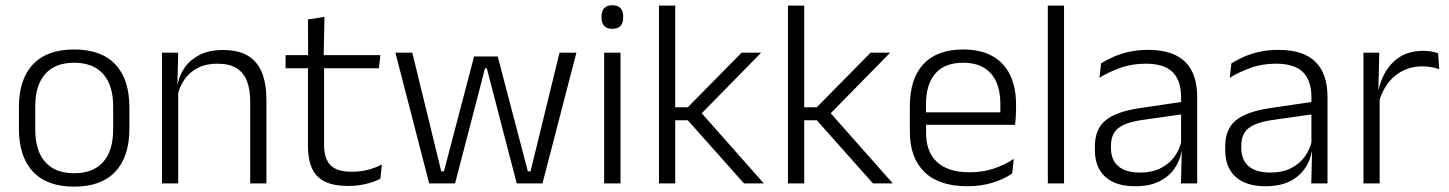

<svg xmlns="http://www.w3.org/2000/svg" viewBox="-20 -684 5402 716"><path d="M256.5 12Q155.5 12 103 -43.8Q50.5 -99.5 50.5 -204.5V-284Q50.5 -388.5 103 -444Q155.5 -499.5 256.5 -499.5Q357.5 -499.5 410 -444Q462.5 -388.5 462.5 -284V-204.5Q462.5 -99.5 410 -43.8Q357.5 12 256.5 12ZM256.5 -38Q327.5 -38 364.8 -80Q402 -122 402 -201V-287.5Q402 -366 364.8 -408Q327.5 -450 256.5 -450Q185.5 -450 148.5 -408Q111.5 -366 111.5 -287.5V-201Q111.5 -122 148.5 -80Q185.5 -38 256.5 -38Z M913 0V-306Q913 -349.5 901.2 -381Q889.5 -412.5 862.5 -429.5Q835.5 -446.5 790 -446.5Q748 -446.5 717 -430.5Q686 -414.5 667 -386.5Q648 -358.5 641 -322.5L628.5 -367.5H642Q648.5 -403.5 669.2 -432.8Q690 -462 725.2 -479.8Q760.5 -497.5 811 -497.5Q870 -497.5 905.5 -475.5Q941 -453.5 957.2 -412.2Q973.5 -371 973.5 -312V0ZM584 0V-487.5H644.5L641.5 -367L644.5 -364V0Z M1279 9.5Q1225.5 9.5 1192.2 -6.5Q1159 -22.5 1143.8 -55.5Q1128.5 -88.5 1128.5 -137.5V-455.5H1188.5V-144.5Q1188.5 -93 1212.2 -68.2Q1236 -43.5 1292.5 -43.5Q1322.5 -43.5 1350.8 -50.5Q1379 -57.5 1404 -70.5L1398.5 -17.5Q1375 -5 1343.5 2.2Q1312 9.5 1279 9.5ZM1045 -429.5V-478.5H1398.5L1393 -429.5ZM1129 -471.5 1128.5 -611.5 1190 -621 1187 -471.5Z M1580.5 0 1454.5 -487.5H1517.5L1625.5 -45H1635.5L1748 -473.5H1836L1948.5 -45H1958.5L2066.5 -487.5H2129.5L2003 0H1907L1814 -357.5L1795.5 -429H1788.5L1770 -357L1677 0Z M2233 0V-487.5H2294V0ZM2263.5 -576.5Q2243.5 -576.5 2233.2 -587.5Q2223 -598.5 2223 -619V-622.5Q2223 -642.5 2233.2 -653.5Q2243.5 -664.5 2263.5 -664.5Q2284 -664.5 2294 -653.5Q2304 -642.5 2304 -622.5V-619Q2304 -598.5 2294 -587.5Q2284 -576.5 2263.5 -576.5Z M2754.5 0 2545 -235.5H2490V-284H2545L2745.5 -487.5H2818.5L2589 -253.5V-270.5L2828.5 0ZM2437.5 0V-663H2498V0Z M3235.5 0 3026 -235.5H2971V-284H3026L3226.5 -487.5H3299.5L3070 -253.5V-270.5L3309.5 0ZM2918.5 0V-663H2979V0Z M3587.5 10.5Q3482 10.5 3427.5 -42.5Q3373 -95.5 3373 -193.5V-288.5Q3373 -390.5 3423.8 -445Q3474.5 -499.5 3571.5 -499.5Q3636.5 -499.5 3680.5 -475Q3724.5 -450.5 3746.8 -404.5Q3769 -358.5 3769 -294V-276.5Q3769 -262 3768 -247.5Q3767 -233 3765.5 -218.5H3709.5Q3710.5 -240.5 3710.5 -260.2Q3710.5 -280 3710.5 -296.5Q3710.5 -345.5 3694.8 -379.8Q3679 -414 3648.2 -432Q3617.5 -450 3571.5 -450Q3503 -450 3468 -409.8Q3433 -369.5 3433 -293.5V-246L3433.5 -238V-187.5Q3433.5 -154 3443.2 -127Q3453 -100 3473.2 -80.8Q3493.5 -61.5 3524.2 -51.5Q3555 -41.5 3596 -41.5Q3643.5 -41.5 3684.2 -54.8Q3725 -68 3760.5 -91.5L3754.5 -37Q3723.5 -15.5 3681 -2.5Q3638.5 10.5 3587.5 10.5ZM3404.5 -218.5V-265H3752V-218.5Z M3887.5 0V-663H3948V0Z M4384 0 4387 -121.5 4384.5 -131V-288.5V-321Q4384.5 -384 4352.8 -415.2Q4321 -446.5 4253 -446.5Q4200 -446.5 4156.5 -430.5Q4113 -414.5 4080 -394L4086 -447.5Q4104 -459 4129.5 -470.8Q4155 -482.5 4188.2 -490.2Q4221.5 -498 4261.5 -498Q4310.5 -498 4345.2 -486Q4380 -474 4402 -451Q4424 -428 4434.2 -395.5Q4444.5 -363 4444.5 -322.5V0ZM4213 10.5Q4140.5 10.5 4101.8 -24.5Q4063 -59.5 4063 -125V-138Q4063 -202.5 4102.8 -235.2Q4142.5 -268 4231.5 -281L4394.5 -305L4397.5 -259L4239 -236.5Q4177 -227.5 4150 -205.8Q4123 -184 4123 -141.5V-132.5Q4123 -87.5 4150.5 -64Q4178 -40.5 4231 -40.5Q4276.5 -40.5 4308.8 -57Q4341 -73.5 4360.8 -101.2Q4380.5 -129 4387 -163.5L4399 -120.5H4386.5Q4380.5 -86 4360.2 -56Q4340 -26 4303.8 -7.8Q4267.5 10.5 4213 10.5Z M4870 0 4873 -121.5 4870.5 -131V-288.5V-321Q4870.5 -384 4838.8 -415.2Q4807 -446.5 4739 -446.5Q4686 -446.5 4642.5 -430.5Q4599 -414.5 4566 -394L4572 -447.5Q4590 -459 4615.5 -470.8Q4641 -482.5 4674.2 -490.2Q4707.5 -498 4747.5 -498Q4796.5 -498 4831.2 -486Q4866 -474 4888 -451Q4910 -428 4920.2 -395.5Q4930.5 -363 4930.5 -322.5V0ZM4699 10.5Q4626.5 10.5 4587.8 -24.5Q4549 -59.5 4549 -125V-138Q4549 -202.5 4588.8 -235.2Q4628.5 -268 4717.5 -281L4880.5 -305L4883.5 -259L4725 -236.5Q4663 -227.5 4636 -205.8Q4609 -184 4609 -141.5V-132.5Q4609 -87.5 4636.5 -64Q4664 -40.5 4717 -40.5Q4762.5 -40.5 4794.8 -57Q4827 -73.5 4846.8 -101.2Q4866.5 -129 4873 -163.5L4885 -120.5H4872.5Q4866.5 -86 4846.2 -56Q4826 -26 4789.8 -7.8Q4753.5 10.5 4699 10.5Z M5121.5 -301.5 5106 -348 5121 -350Q5137 -417 5179 -455.8Q5221 -494.5 5287.5 -494.5Q5305 -494.5 5319 -491.8Q5333 -489 5343 -485L5347 -426Q5334.5 -430.5 5318.5 -433.5Q5302.5 -436.5 5283.5 -436.5Q5226.5 -436.5 5183.5 -402.2Q5140.5 -368 5121.5 -301.5ZM5064.5 0V-487.5H5123.5L5120 -341L5125 -336V0Z"/></svg>

Font: Anek Odia Light
Style: Regular
Weight: 300
Designer: Yesha Goshar & Mahesh Sahu (Odia), Yesha Goshar (Latin)
Foundry: Ek Type
Version: Version 1.003